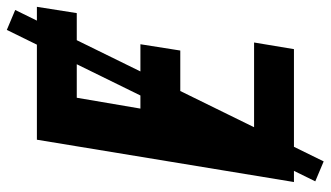

<svg xmlns="http://www.w3.org/2000/svg" viewBox="-218 -642 946 549"><g transform="rotate(-90 254.5 -368.0)"><path d="M8 0 129 -735H509L491 -621H249L218 -439H402L384 -325H200L165 -114H407L388 0ZM67 85 10 61 443 -821 500 -797Z"/></g></svg>

Font: Iosevka Heavy Oblique
Style: Regular
Weight: 900
Italic angle: -9°
Monospace: yes
Designer: Belleve Invis
Foundry: Belleve Invis
Version: Version 32.5.0; ttfautohint (v1.8.4)